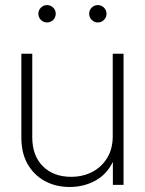

<svg xmlns="http://www.w3.org/2000/svg" viewBox="-20 -727 570 755"><path d="M254.4 8.3Q199.7 8.3 156.7 -14.9Q113.8 -38.1 88.9 -81.3Q64 -124.5 64 -185.1V-515.6H106.9V-187Q106.9 -114.7 148.7 -73.2Q190.4 -31.7 259.3 -31.7Q305.7 -31.7 342.8 -51Q379.9 -70.3 401.6 -106.2Q423.3 -142.1 423.3 -190.9V-515.6H465.8V0H423.8V-90.3Q399.4 -40.5 354 -16.1Q308.6 8.3 254.4 8.3ZM364.7 -638.7Q350.6 -638.7 340.6 -648.7Q330.6 -658.7 330.6 -672.9Q330.6 -687 340.6 -697Q350.6 -707 364.7 -707Q378.9 -707 388.9 -697Q398.9 -687 398.9 -672.9Q398.9 -658.7 388.9 -648.7Q378.9 -638.7 364.7 -638.7ZM165 -638.7Q150.9 -638.7 140.9 -648.7Q130.9 -658.7 130.9 -672.9Q130.9 -687 140.9 -697Q150.9 -707 165 -707Q179.2 -707 189.2 -697Q199.2 -687 199.2 -672.9Q199.2 -658.7 189.2 -648.7Q179.2 -638.7 165 -638.7Z"/></svg>

Font: Inter Display ExtraLight
Style: Regular
Weight: 200
Designer: Rasmus Andersson
Foundry: rsms
Version: Version 4.000;git-a52131595